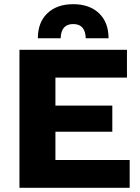

<svg xmlns="http://www.w3.org/2000/svg" viewBox="-20 -898 671 918"><path d="M499 -715H390Q388 -783 330 -783Q272 -783 270 -715H161Q161 -791 206.5 -834.5Q252 -878 330 -878Q408 -878 453.5 -834.5Q499 -791 499 -715ZM73 0V-660H587V-527H245V-393H517V-268H245V-133H600V0Z"/></svg>

Font: Elaine Sans
Style: Bold
Weight: 700
Designer: Wei Huang
Foundry: Wei Huang
Version: Version 2.001;December 24, 2019;FontCreator 12.0.0.2547 64-b